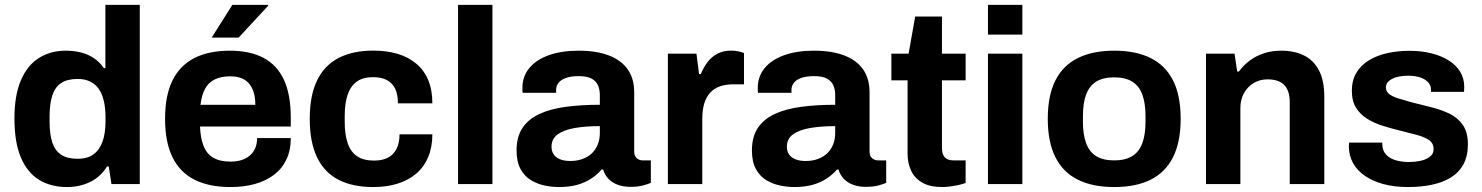

<svg xmlns="http://www.w3.org/2000/svg" viewBox="-20 -743 5982 775"><path d="M250.4 12Q185.1 12 137.4 -17.3Q89.8 -46.7 64.1 -107.8Q38.3 -168.9 38.3 -264.2Q38.3 -358.6 64.5 -419.2Q90.6 -479.8 137.4 -509.1Q184.3 -538.4 244.9 -538.4Q279.2 -538.4 308.4 -530.8Q337.7 -523.1 360.5 -507.2Q383.4 -491.4 399.2 -468H405.4V-723.4H544.2V0H429.9L419 -71.1H412Q386.4 -29.2 344 -8.6Q301.6 12 250.4 12ZM293.6 -102.1Q333.2 -102.1 357.8 -120.3Q382.4 -138.4 394.1 -172.1Q405.9 -205.8 405.9 -253.3V-270.6Q405.9 -306.1 399.3 -334.8Q392.7 -363.6 379.1 -383.4Q365.5 -403.2 344.2 -413.7Q322.9 -424.3 293.6 -424.3Q251.7 -424.3 226.8 -407.8Q201.9 -391.3 191.1 -357.7Q180.2 -324.1 180.2 -273.6V-251.1Q180.2 -201.3 191.1 -168.1Q201.9 -135 226.8 -118.5Q251.7 -102.1 293.6 -102.1Z M910.7 12Q824.3 12 765.4 -17.5Q706.5 -47 676.4 -108Q646.3 -169 646.3 -263.2Q646.3 -357.8 676.3 -418.4Q706.3 -479 764.5 -508.7Q822.8 -538.4 908.1 -538.4Q988.3 -538.4 1043 -509.7Q1097.8 -481 1125.7 -421.6Q1153.7 -362.1 1153.7 -267.9V-232.3H787.4Q789 -186.2 801.5 -154.3Q813.9 -122.4 840.5 -106.6Q867.2 -90.7 910.7 -90.7Q934.5 -90.7 954.2 -96.7Q973.9 -102.7 988.1 -114.8Q1002.3 -126.9 1010.1 -144.8Q1017.8 -162.7 1017.8 -185.7H1153.7Q1153.7 -136.4 1136.1 -99.2Q1118.5 -62 1086 -37.4Q1053.5 -12.9 1009 -0.4Q964.5 12 910.7 12ZM789.2 -320.1H1010.6Q1010.6 -350.5 1003.4 -372.1Q996.3 -393.7 983.2 -407.9Q970.1 -422.1 951.7 -428.5Q933.2 -434.9 909.9 -434.9Q872.2 -434.9 846.7 -422.3Q821.1 -409.8 807.6 -384.4Q794 -359 789.2 -320.1ZM834.5 -591.2 917.9 -723.4H1061.4L1062.7 -720.2L943.3 -591.2Z M1486.7 12Q1402.9 12 1345.8 -17.7Q1288.7 -47.4 1259.5 -108.5Q1230.3 -169.7 1230.3 -263.2Q1230.3 -357.8 1259.9 -418.5Q1289.5 -479.2 1346.6 -508.9Q1403.7 -538.7 1486.7 -538.7Q1541.2 -538.7 1584.8 -525.7Q1628.4 -512.7 1660.2 -486Q1692 -459.4 1708.6 -419.6Q1725.2 -379.7 1725.2 -326H1586.2Q1586.2 -361.7 1575.1 -384.8Q1564 -407.9 1541.6 -419.8Q1519.2 -431.6 1485.1 -431.6Q1445.4 -431.6 1420.4 -413.8Q1395.4 -396 1383.4 -361.1Q1371.4 -326.2 1371.4 -274V-251.4Q1371.4 -200 1383.5 -164.8Q1395.6 -129.7 1421.6 -112.2Q1447.6 -94.8 1489.9 -94.8Q1523.7 -94.8 1546.2 -106.7Q1568.7 -118.5 1580.7 -142.5Q1592.7 -166.6 1592.7 -200.9H1725.2Q1725.2 -149.5 1708.6 -109.5Q1692 -69.6 1660.6 -42.6Q1629.2 -15.6 1585.2 -1.8Q1541.2 12 1486.7 12Z M1828.9 0V-723.4H1967.7V0Z M2235.5 12Q2209.3 12 2179.7 6.1Q2150 0.1 2123.8 -15.4Q2097.6 -31 2081.4 -60.2Q2065.1 -89.5 2065.1 -136Q2065.1 -191.1 2089.2 -226.9Q2113.3 -262.7 2157.6 -283.1Q2201.9 -303.5 2263.9 -311.8Q2325.9 -320.1 2401.2 -320.1V-359.4Q2401.2 -382.2 2393.4 -399.2Q2385.7 -416.2 2367.5 -426Q2349.3 -435.7 2315.6 -435.7Q2282.9 -435.7 2262.6 -427.8Q2242.2 -419.9 2233.5 -407.5Q2224.7 -395.2 2224.7 -380.3V-368.5H2089.7Q2088.7 -373.3 2088.7 -377.8Q2088.7 -382.4 2088.7 -388.7Q2088.7 -434.6 2116.7 -468.4Q2144.7 -502.1 2195.6 -520.3Q2246.6 -538.4 2315.4 -538.4Q2387.7 -538.4 2437.5 -519.3Q2487.4 -500.2 2513.7 -463.1Q2539.9 -426 2539.9 -370.3V-131.5Q2539.9 -113.1 2550.3 -104.4Q2560.6 -95.6 2574.3 -95.6H2607.1V-4.9Q2596.7 -0.2 2575.9 5.5Q2555 11.2 2525 11.2Q2496 11.2 2473.4 2.8Q2450.9 -5.6 2435.9 -21.3Q2420.9 -37.1 2414.7 -58.7H2408.5Q2390.6 -38.1 2366.2 -22Q2341.9 -5.8 2309.6 3.1Q2277.3 12 2235.5 12ZM2282 -93.2Q2309.7 -93.2 2331.8 -101.5Q2354 -109.7 2369.2 -124.3Q2384.4 -138.9 2392.8 -159.8Q2401.2 -180.7 2401.2 -205.3V-233.9Q2345.3 -233.9 2301 -226.5Q2256.7 -219 2231.4 -200.9Q2206.2 -182.8 2206.2 -151Q2206.2 -132.6 2215 -119.7Q2223.9 -106.7 2240.9 -100Q2258 -93.2 2282 -93.2Z M2675.9 0V-526.4H2791.2L2801.8 -444.1H2808.8Q2819.5 -470.2 2835.3 -491.6Q2851.1 -513 2875 -525.8Q2898.8 -538.7 2931.2 -538.7Q2948 -538.7 2962.1 -535.4Q2976.1 -532.2 2983.1 -529V-402.7H2940.3Q2909 -402.7 2885.4 -394.2Q2861.7 -385.7 2845.9 -368Q2830 -350.3 2822.3 -324.1Q2814.7 -297.9 2814.7 -263.2V0Z M3185.5 12Q3159.3 12 3129.7 6.1Q3100 0.1 3073.8 -15.4Q3047.6 -31 3031.4 -60.2Q3015.1 -89.5 3015.1 -136Q3015.1 -191.1 3039.2 -226.9Q3063.3 -262.7 3107.6 -283.1Q3151.9 -303.5 3213.9 -311.8Q3275.9 -320.1 3351.2 -320.1V-359.4Q3351.2 -382.2 3343.4 -399.2Q3335.7 -416.2 3317.5 -426Q3299.3 -435.7 3265.6 -435.7Q3232.9 -435.7 3212.6 -427.8Q3192.2 -419.9 3183.5 -407.5Q3174.7 -395.2 3174.7 -380.3V-368.5H3039.7Q3038.7 -373.3 3038.7 -377.8Q3038.7 -382.4 3038.7 -388.7Q3038.7 -434.6 3066.7 -468.4Q3094.7 -502.1 3145.6 -520.3Q3196.6 -538.4 3265.4 -538.4Q3337.7 -538.4 3387.5 -519.3Q3437.4 -500.2 3463.7 -463.1Q3489.9 -426 3489.9 -370.3V-131.5Q3489.9 -113.1 3500.3 -104.4Q3510.6 -95.6 3524.3 -95.6H3557.1V-4.9Q3546.7 -0.2 3525.9 5.5Q3505 11.2 3475 11.2Q3446 11.2 3423.4 2.8Q3400.9 -5.6 3385.9 -21.3Q3370.9 -37.1 3364.7 -58.7H3358.5Q3340.6 -38.1 3316.2 -22Q3291.9 -5.8 3259.6 3.1Q3227.3 12 3185.5 12ZM3232 -93.2Q3259.7 -93.2 3281.8 -101.5Q3304 -109.7 3319.2 -124.3Q3334.4 -138.9 3342.8 -159.8Q3351.2 -180.7 3351.2 -205.3V-233.9Q3295.3 -233.9 3251 -226.5Q3206.7 -219 3181.4 -200.9Q3156.2 -182.8 3156.2 -151Q3156.2 -132.6 3165 -119.7Q3173.9 -106.7 3190.9 -100Q3208 -93.2 3232 -93.2Z M3783.4 12Q3733.3 12 3702.4 -6Q3671.4 -24 3657.4 -54.6Q3643.4 -85.2 3643.4 -122V-418.8H3578V-526.4H3647.5L3674.1 -676.3H3782.2V-526.4H3877.7V-418.8H3782.2V-145Q3782.2 -121.2 3793.2 -108.4Q3804.2 -95.6 3828.8 -95.6H3877.7V-4.4Q3866.4 -0.2 3850 3.5Q3833.5 7.2 3815.9 9.6Q3798.3 12 3783.4 12Z M3967.9 -603.3V-723.4H4106.7V-603.3ZM3967.9 0V-526.4H4106.7V0Z M4477.4 12Q4390.5 12 4330.7 -17.7Q4270.8 -47.4 4240.1 -108.5Q4209.3 -169.7 4209.3 -263.2Q4209.3 -357.8 4240.1 -418.4Q4270.8 -479 4330.7 -508.7Q4390.5 -538.4 4477.4 -538.4Q4565 -538.4 4624.6 -508.7Q4684.2 -479 4714.9 -418.4Q4745.7 -357.8 4745.7 -263.2Q4745.7 -169.7 4714.9 -108.5Q4684.2 -47.4 4624.6 -17.7Q4565 12 4477.4 12ZM4477.4 -95.6Q4522.6 -95.6 4550.4 -113Q4578.3 -130.4 4591 -165.2Q4603.8 -200 4603.8 -251.4V-274.8Q4603.8 -326.2 4591 -361.1Q4578.3 -396 4550.4 -413.4Q4522.6 -430.8 4477.4 -430.8Q4432.2 -430.8 4404.5 -413.4Q4376.7 -396 4364 -361.1Q4351.2 -326.2 4351.2 -274.8V-251.4Q4351.2 -200 4364 -165.2Q4376.7 -130.4 4404.5 -113Q4432.2 -95.6 4477.4 -95.6Z M4847.9 0V-526.4H4963.2L4973.8 -454.3H4980.8Q4999.5 -479.8 5024.7 -498.7Q5050 -517.7 5082 -528Q5114.1 -538.4 5151.7 -538.4Q5204.5 -538.4 5243.4 -519.2Q5282.4 -500 5303.9 -459.2Q5325.5 -418.3 5325.5 -352.2V0H5186V-329.7Q5186 -355.3 5179.9 -372.8Q5173.8 -390.2 5162.3 -401.3Q5150.8 -412.5 5134 -417.6Q5117.2 -422.7 5096.3 -422.7Q5065 -422.7 5040.2 -407.7Q5015.5 -392.7 5001.1 -366.8Q4986.7 -340.8 4986.7 -306.9V0Z M5663.4 12Q5608.3 12 5564.4 0.2Q5520.4 -11.7 5489.1 -33.4Q5457.8 -55 5441.3 -85.1Q5424.7 -115.1 5424.7 -152.5Q5424.7 -157.1 5425.1 -161Q5425.5 -164.9 5425.7 -167.3H5559.8Q5559.6 -165.1 5559.6 -162.9Q5559.6 -160.7 5559.6 -158.7Q5560.6 -133.6 5575.6 -118.1Q5590.7 -102.6 5615.1 -95.8Q5639.6 -89 5667.3 -89Q5690.7 -89 5713.3 -93.7Q5736 -98.5 5751.3 -110Q5766.7 -121.5 5766.7 -141.3Q5766.7 -165.3 5747.3 -178.2Q5727.8 -191 5696.2 -199.2Q5664.6 -207.4 5628.2 -216.6Q5594.3 -224.9 5560.4 -235.6Q5526.4 -246.3 5498.7 -263.4Q5471 -280.5 5453.8 -307.9Q5436.7 -335.3 5436.7 -376.7Q5436.7 -418.5 5454.7 -448.8Q5472.7 -479.1 5504.3 -498.8Q5535.9 -518.5 5578.3 -528.2Q5620.7 -537.9 5669.6 -537.9Q5716.2 -537.9 5756 -528.2Q5795.8 -518.5 5826.1 -500Q5856.5 -481.5 5873.4 -454.3Q5890.3 -427 5890.3 -392.6Q5890.3 -386.5 5889.9 -380Q5889.5 -373.6 5889.3 -372.3H5756.4V-379.6Q5756.4 -397.7 5745.1 -410.3Q5733.8 -423 5713.4 -430.2Q5693 -437.4 5664.3 -437.4Q5644.2 -437.4 5627.5 -434.2Q5610.8 -431 5599.1 -424.8Q5587.4 -418.7 5580.8 -410.1Q5574.3 -401.6 5574.3 -390.1Q5574.3 -372.7 5588.5 -362.4Q5602.7 -352.2 5626.9 -344.9Q5651.1 -337.7 5679.8 -329.6Q5716.3 -320.2 5755.6 -310.6Q5794.9 -301 5828.9 -285.1Q5862.9 -269.2 5884 -239.6Q5905.1 -210.1 5905.1 -160.1Q5905.1 -112.4 5886.6 -79Q5868.1 -45.7 5835.2 -25.8Q5802.3 -6 5758.3 3Q5714.3 12 5663.4 12Z"/></svg>

Font: Archivo SemiBold
Style: Regular
Weight: 600
Designer: Hector Gatti
Foundry: Omnibus-Type
Version: Version 2.001